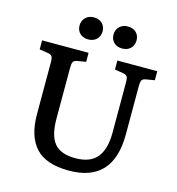

<svg xmlns="http://www.w3.org/2000/svg" viewBox="-131 -1026 1064 1153"><g transform="rotate(15 401.0 -450.0)"><path d="M402 14Q258 14 194 -57Q130 -128 130 -263V-588Q130 -613 123.5 -623Q117 -633 96 -636L45 -644V-700H334V-644L280 -635Q262 -632 256 -621.5Q250 -611 250 -585V-268Q250 -163 289.5 -115.5Q329 -68 420 -68Q512 -68 554.5 -119.5Q597 -171 597 -273V-588Q597 -613 590.5 -623Q584 -633 563 -636L513 -644V-700H761V-644L708 -635Q689 -632 683 -622Q677 -612 677 -584V-285Q677 14 402 14ZM521 -777Q490 -777 470 -795.5Q450 -814 450 -845Q450 -875 470 -894.5Q490 -914 521 -914Q555 -914 574 -895Q593 -876 593 -846Q593 -815 573 -796Q553 -777 521 -777ZM310 -777Q279 -777 259 -795.5Q239 -814 239 -845Q239 -875 259 -894.5Q279 -914 310 -914Q343 -914 362.5 -895Q382 -876 382 -846Q382 -815 362 -796Q342 -777 310 -777Z"/></g></svg>

Font: Literata Medium
Style: Regular
Weight: 500
Designer: Latin by Veronika Burian and Jose Scaglione. Greek by Irene Vlachou. Cyrillic by Vera Evstafieva.
Foundry: TypeTogether
Version: Version 3.103; ttfautohint (v1.8.4.7-5d5b);gftools[0.9.29]